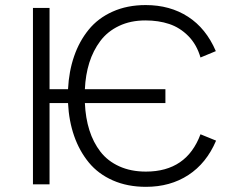

<svg xmlns="http://www.w3.org/2000/svg" viewBox="-20 -721 915 751"><path d="M550.8 9.8Q478.5 9.8 421.4 -15.4Q364.3 -40.5 327.4 -85.4Q290.5 -130.4 270 -189.2Q249.5 -248 246.1 -317.9H173.8V0H108.9V-689.9H173.8V-372.1H246.1Q249.5 -441.9 269.8 -500.7Q290 -559.6 326.7 -604.7Q363.3 -649.9 420.4 -675.5Q477.5 -701.2 549.8 -701.2Q645 -701.2 715.6 -655.5Q786.1 -609.9 824.2 -521L764.2 -496.1Q749.5 -546.9 716.6 -580.1Q683.6 -613.3 641.8 -627.2Q600.1 -641.1 548.8 -641.1Q490.7 -641.1 445.6 -619.6Q400.4 -598.1 372.3 -560.5Q344.2 -522.9 329.3 -475.6Q314.5 -428.2 312 -372.1H627V-317.9H312Q314.5 -259.8 329.6 -211.9Q344.7 -164.1 373 -127.4Q401.4 -90.8 446.8 -70.3Q492.2 -49.8 550.8 -49.8Q710 -49.8 764.2 -195.8L825.2 -170.9Q787.6 -82.5 716.8 -36.4Q646 9.8 550.8 9.8Z"/></svg>

Font: HK Grotesk Light
Style: Regular
Weight: 300
Designer: Alfredo Marco Pradil and Stefan Peev
Foundry: Hanken Design Co.
Version: Version 1.045;PS 001.045;hotconv 1.0.88;makeotf.lib2.5.64775